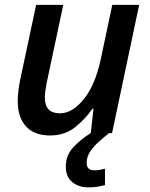

<svg xmlns="http://www.w3.org/2000/svg" viewBox="-20 -561 630 809"><path d="M190.9 9.8Q125 9.8 89.8 -28.3Q54.7 -66.4 54.7 -134.8Q54.7 -154.8 57.6 -179Q60.5 -203.1 65.9 -229L132.3 -540.5H246.6L176.8 -212.4Q168.9 -172.9 168.9 -149.9Q168.9 -83.5 232.4 -83.5Q284.7 -83.5 332.8 -142.8Q380.9 -202.1 404.3 -310.1L453.1 -540.5H566.4L452.1 0H362.3L374 -102.5H369.1Q339.4 -59.1 296.1 -24.7Q252.9 9.8 190.9 9.8ZM354.5 228.5Q310.5 228.5 283.9 205.8Q257.3 183.1 257.3 141.6Q257.3 93.8 287.6 60.8Q317.9 27.8 363.3 -1L439.5 0Q418 17.1 396 36.6Q374 56.2 359.6 78.1Q345.2 100.1 345.2 125Q345.2 156.7 377 156.7Q389.2 156.7 400.1 154.8Q411.1 152.8 422.4 149.9V218.8Q406.7 223.1 390.1 225.8Q373.5 228.5 354.5 228.5Z"/></svg>

Font: Open Sans SemiBold
Style: Italic
Weight: 600
Italic angle: -12°
Designer: Monotype Design Team
Foundry: Monotype Imaging Inc.
Version: Version 3.003; ttfautohint (v1.8.4)